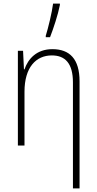

<svg xmlns="http://www.w3.org/2000/svg" viewBox="-20 -814 540 1074"><path d="M236 -614V-606H260C279 -655 304 -730 315 -786V-794H277C271 -745 249 -655 236 -614ZM80 0H117V-301C117 -437 181 -504 270 -504C345 -504 388 -459 388 -353V240H425V-359C425 -484 370 -539 273 -539C185 -539 137 -485 117 -426H114L109 -530H80Z"/></svg>

Font: Noto Sans Mono ExtraCondensed ExtraLight
Style: Regular
Weight: 200
Width: 2
Designer: Monotype Design Team
Foundry: Monotype Imaging Inc.
Version: Version 2.014